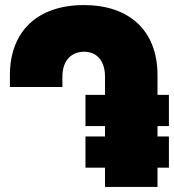

<svg xmlns="http://www.w3.org/2000/svg" viewBox="-20 -737 686 757"><path d="M311 -717C127 -717 19 -613 19 -440V-394H226V-434C226 -504 266 -533 312 -533C356 -533 394 -504 394 -434V-363H317V-240H394V-199H317V-76H394V0H601V-76H646V-199H601V-240H646V-363H601V-440C601 -622 484 -717 311 -717Z"/></svg>

Font: Fixel Text Black
Style: Regular
Weight: 900
Width: 4
Designer: AlfaBravo + MacPaw
Foundry: Kyrylo Tkachov, Marchela Mozhyna, Serhii Makarenko, Maria Weinstein, Zakhar Kryvoshyya
Version: Version 1.211